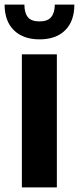

<svg xmlns="http://www.w3.org/2000/svg" viewBox="-36 -814 343 834"><path d="M59 0V-578H211V0ZM136 -643Q65 -643 24.5 -682.5Q-16 -722 -16 -794H70Q70 -758 85 -739.5Q100 -721 136 -721Q171 -721 186.5 -740Q202 -759 202 -794H287Q287 -722 247 -682.5Q207 -643 136 -643Z"/></svg>

Font: Oswald SemiBold
Style: Regular
Weight: 600
Designer: Vernon Adams
Foundry: Vernon Adams
Version: Version 4.100; ttfautohint (v1.8.1.43-b0c9)